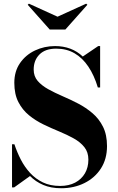

<svg xmlns="http://www.w3.org/2000/svg" viewBox="-20 -1011 642 1046"><path d="M313 14.5Q257.5 14.5 215.5 -3.5Q173.5 -21.5 143.5 -52L57 10H45.5V-225H58.5Q72.5 -182.5 93.2 -142Q114 -101.5 143.8 -69Q173.5 -36.5 213.8 -17.2Q254 2 307.5 2Q355 2 389.5 -16.2Q424 -34.5 442.8 -66.8Q461.5 -99 461.5 -141.5Q461.5 -182 439.5 -209.5Q417.5 -237 381.5 -257Q345.5 -277 302.5 -294.8Q259.5 -312.5 216.5 -333.2Q173.5 -354 137.8 -383.2Q102 -412.5 80 -455.2Q58 -498 58 -560Q58 -622.5 89.2 -667.5Q120.5 -712.5 171 -736.2Q221.5 -760 280 -760Q325 -760 363 -745.8Q401 -731.5 431 -703L515 -760H525.5V-534.5H513Q493 -601 461.2 -648.2Q429.5 -695.5 386 -720.8Q342.5 -746 286.5 -746Q226.5 -746 195 -714.2Q163.5 -682.5 163.5 -632Q163.5 -595.5 185.2 -570.2Q207 -545 242.5 -525.2Q278 -505.5 320.5 -487.2Q363 -469 405.8 -446.8Q448.5 -424.5 484 -394.2Q519.5 -364 541.2 -320.5Q563 -277 563 -215Q563 -145 530 -93.5Q497 -42 440.2 -13.8Q383.5 14.5 313 14.5ZM251 -850 131 -985 137.5 -991 293.5 -920 449.5 -991 456 -985 336 -850Z"/></svg>

Font: Bodoni Moda 18pt
Style: Bold
Weight: 700
Designer: Owen Earl
Foundry: indestructible type
Version: Version 2.004